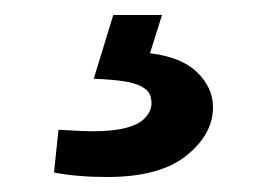

<svg xmlns="http://www.w3.org/2000/svg" viewBox="-20 -31 373 256"><path d="M105 74 131 -11H196L180 40Q222 45 243 65.5Q264 86 264 112Q264 148 228.5 176.5Q193 205 123 205Q83 205 52 199L58 142Q74 143 85 143.5Q96 144 104 144Q149 144 168 131Q182 120 182 107Q182 100 179.5 94.5Q177 89 169 84.5Q161 80 146 77.5Q131 75 105 74Z"/></svg>

Font: Kanalisirung
Style: Regular
Weight: 500
Designer: Peter Wiegel
Foundry: Peter Wiegel
Version: 1.000